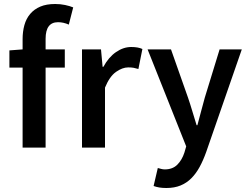

<svg xmlns="http://www.w3.org/2000/svg" viewBox="-20 -738 1241 960"><path d="M93 0V-400H27V-486L93 -491V-542Q93 -580 102 -612.5Q111 -645 131 -668.5Q151 -692 181.5 -705Q212 -718 256 -718Q282 -718 305.5 -713Q329 -708 346 -701L324 -615Q297 -627 270 -627Q208 -627 208 -544V-491H304V-400H208V0Z M390 0V-491H485L493 -404H497Q523 -452 560 -477.5Q597 -503 636 -503Q671 -503 692 -493L672 -393Q659 -397 648 -399Q637 -401 621 -401Q592 -401 560 -378.5Q528 -356 505 -300V0Z M812 202Q792 202 777 199.5Q762 197 748 192L769 102Q776 104 785.5 106.5Q795 109 804 109Q843 109 866.5 85.5Q890 62 902 25L911 -6L718 -491H835L920 -250Q931 -218 941.5 -182.5Q952 -147 963 -112H967Q976 -146 985.5 -181.5Q995 -217 1004 -250L1078 -491H1189L1011 22Q996 64 978 97Q960 130 936.5 153.5Q913 177 882.5 189.5Q852 202 812 202Z"/></svg>

Font: Giro Semibold
Style: Regular
Weight: 600
Designer: Paul D. Hunt
Foundry: Adobe Systems Incorporated
Version: Version 1.000;PS 1.0;hotconv 1.0.88;makeotf.lib2.5.647800